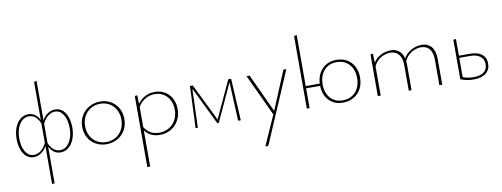

<svg xmlns="http://www.w3.org/2000/svg" viewBox="-75 -1135 4831 1846"><g transform="rotate(-10 2341.0 -212.0)"><path d="M594 -213Q594 -151 574.5 -101.5Q555 -52 521 -24Q487 4 444 4Q372 4 333 -72V286L308 289V-80Q283 -39 250.5 -17.5Q218 4 181 4Q120 4 83.5 -52Q47 -108 47 -195Q47 -258 66.5 -307.5Q86 -357 120.5 -384.5Q155 -412 198 -412Q269 -412 308 -337V-709L333 -713V-329Q357 -370 390 -391Q423 -412 460 -412Q522 -412 558 -356Q594 -300 594 -213ZM568 -212Q568 -291 537 -341.5Q506 -392 456 -392Q421 -392 388 -367Q355 -342 333 -296V-107Q350 -65 377.5 -41.5Q405 -18 441 -18Q478 -18 506.5 -42.5Q535 -67 551.5 -111.5Q568 -156 568 -212ZM308 -113V-301Q292 -343 264.5 -367Q237 -391 201 -391Q164 -391 135 -366.5Q106 -342 89.5 -298Q73 -254 73 -197Q73 -118 103.5 -67.5Q134 -17 186 -17Q220 -17 252.5 -40.5Q285 -64 308 -113Z M688 -201Q688 -261 715.5 -309Q743 -357 791.5 -384.5Q840 -412 900 -412Q957 -412 1003 -385.5Q1049 -359 1075 -312.5Q1101 -266 1101 -208Q1101 -147 1074 -99Q1047 -51 998.5 -24Q950 3 890 3Q833 3 786.5 -23.5Q740 -50 714 -96.5Q688 -143 688 -201ZM1072 -206Q1072 -259 1049.5 -301.5Q1027 -344 987 -367.5Q947 -391 897 -391Q845 -391 804 -366.5Q763 -342 740 -299.5Q717 -257 717 -203Q717 -150 739.5 -107.5Q762 -65 802.5 -41.5Q843 -18 893 -18Q945 -18 986 -42.5Q1027 -67 1049.5 -110Q1072 -153 1072 -206Z M1622 -211Q1622 -150 1595 -101Q1568 -52 1520 -24Q1472 4 1413 4Q1317 4 1266 -66V286L1238 289V-406L1262 -410L1265 -325Q1330 -412 1433 -412Q1489 -412 1532 -386Q1575 -360 1598.5 -314.5Q1622 -269 1622 -211ZM1594 -210Q1594 -262 1573.5 -303Q1553 -344 1515.5 -367.5Q1478 -391 1429 -391Q1381 -391 1339 -368Q1297 -345 1266 -295V-98Q1314 -18 1411 -18Q1463 -18 1505 -42.5Q1547 -67 1570.5 -111Q1594 -155 1594 -210Z M2175 0 2158 -379 1988 -11H1974L1795 -379L1782 0H1760L1777 -409H1805L1983 -46L2151 -409H2179L2201 0Z M2718 -408 2419 289H2390L2519 -1L2329 -408H2359L2533 -33L2689 -408Z M3402 -208Q3402 -145 3376.5 -97Q3351 -49 3304.5 -22.5Q3258 4 3199 4Q3115 4 3063.5 -50Q3012 -104 3010 -193H2873V0H2846V-709L2873 -713V-215H3010Q3015 -304 3068 -358Q3121 -412 3206 -412Q3264 -412 3308.5 -386.5Q3353 -361 3377.5 -314.5Q3402 -268 3402 -208ZM3373 -206Q3373 -290 3326.5 -340Q3280 -390 3204 -390Q3128 -390 3082 -338.5Q3036 -287 3036 -202Q3036 -118 3081 -68Q3126 -18 3200 -18Q3279 -18 3326 -69.5Q3373 -121 3373 -206Z M4168 -253V0H4140V-248Q4140 -316 4111.5 -353Q4083 -390 4028 -390Q3979 -390 3934 -362Q3889 -334 3866 -284Q3868 -264 3868 -253V0H3841V-248Q3841 -316 3811.5 -353Q3782 -390 3728 -390Q3682 -390 3637 -364Q3592 -338 3567 -286V0H3539V-406L3563 -410L3566 -322Q3595 -367 3642.5 -389.5Q3690 -412 3737 -412Q3785 -412 3817 -386Q3849 -360 3861 -312Q3887 -358 3936 -385Q3985 -412 4038 -412Q4100 -412 4134 -370.5Q4168 -329 4168 -253Z M4638 -125Q4638 -65 4595.5 -31Q4553 3 4474 3Q4406 3 4348 -22V-407L4374 -410V-247H4482Q4556 -247 4597 -215Q4638 -183 4638 -125ZM4613 -122Q4613 -172 4577.5 -199Q4542 -226 4479 -226H4374V-38Q4422 -19 4480 -19Q4545 -19 4579 -46Q4613 -73 4613 -122Z"/></g></svg>

Font: Ysabeau Infant Extralight
Style: Regular
Weight: 200
Designer: Christian Thalmann (Catharsis Fonts)
Version: Version 0.003